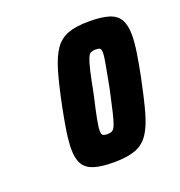

<svg xmlns="http://www.w3.org/2000/svg" viewBox="-83 -767 501 535"><g transform="rotate(-20 168.0 -499.5)"><path d="M168 -303Q131 -303 109 -310Q87 -317 77.5 -333.5Q68 -350 68 -378Q68 -399 72.5 -429.5Q77 -460 85 -499Q97 -558 108 -596Q119 -634 134 -656Q149 -678 173 -687Q197 -696 236 -696Q273 -696 295 -689Q317 -682 326.5 -665Q336 -648 336 -619Q336 -598 331.5 -568.5Q327 -539 319 -499Q307 -441 296.5 -403Q286 -365 271 -343Q256 -321 231.5 -312Q207 -303 168 -303ZM178 -383Q186 -383 191.5 -386Q197 -389 201.5 -400Q206 -411 211.5 -434.5Q217 -458 226 -499Q234 -542 238.5 -565.5Q243 -589 243 -600Q243 -607 241.5 -610.5Q240 -614 236 -615Q232 -616 226 -616Q218 -616 212.5 -613.5Q207 -611 202.5 -600Q198 -589 192.5 -565.5Q187 -542 179 -500Q169 -457 164.5 -433.5Q160 -410 160 -399Q160 -388 164.5 -385.5Q169 -383 178 -383Z"/></g></svg>

Font: Saira ExtraCondensed ExtraBold
Style: Italic
Weight: 800
Width: 2
Italic angle: -12°
Designer: Hector Gatti with collaboration of the Omnibus-Type team
Foundry: Omnibus-Type
Version: Version 1.101